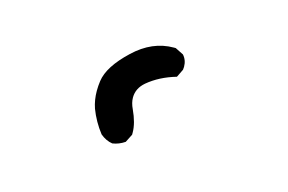

<svg xmlns="http://www.w3.org/2000/svg" viewBox="-45 -899 590 394"><g transform="rotate(15 250.0 -702.5)"><path d="M247.6 -623.5Q247.6 -643.6 235.4 -669.9Q229.5 -682.1 229.5 -693.4Q229.5 -712.9 246.1 -727.1Q270.5 -747.6 305.7 -757.8L314 -774.9Q314.5 -777.8 314.5 -781.2Q314.5 -795.4 305.7 -805.2L288.1 -814Q286.1 -814 284.2 -814Q238.3 -814 200.2 -777.8Q160.2 -740.2 155.8 -708.5Q154.3 -697.8 154.3 -687.5Q154.3 -668 160.2 -650.9Q169.9 -625.5 187 -603.5Q199.2 -593.3 212.9 -591.3Q226.6 -593.3 238.8 -601.6L247.6 -619.1Q247.6 -621.6 247.6 -623.5Z"/></g></svg>

Font: Bakudai
Style: Light
Weight: 300
Version: Version 1.48